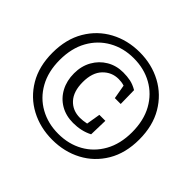

<svg xmlns="http://www.w3.org/2000/svg" viewBox="-166 -879 1088 1088"><g transform="rotate(45 378.0 -335.0)"><path d="M378 -32Q461 -32 526.5 -68.5Q592 -105 630 -173Q668 -241 668 -334Q668 -429 630 -497Q592 -565 526.5 -601.5Q461 -638 378 -638Q296 -638 230 -601Q164 -564 126 -496Q88 -428 88 -334Q88 -241 126 -173Q164 -105 230 -68.5Q296 -32 378 -32ZM378 16Q281 16 202 -26Q123 -68 76.5 -146.5Q30 -225 30 -334Q30 -443 76.5 -522Q123 -601 202 -643.5Q281 -686 378 -686Q475 -686 554 -643.5Q633 -601 679.5 -522Q726 -443 726 -334Q726 -225 679.5 -146.5Q633 -68 554 -26Q475 16 378 16ZM394 -135Q336 -135 292 -161Q248 -187 223.5 -233Q199 -279 199 -338Q199 -396 224.5 -441.5Q250 -487 294 -513Q338 -539 393 -539Q425 -539 451.5 -533.5Q478 -528 507 -511L509 -402H462L447 -487Q435 -491 423.5 -492.5Q412 -494 401 -494Q346 -494 307.5 -454Q269 -414 269 -338Q269 -263 305.5 -223Q342 -183 401 -183Q423 -183 453 -189L467 -273H515L512 -162Q485 -148 455.5 -141.5Q426 -135 394 -135Z"/></g></svg>

Font: Source Serif 4 Caption
Style: Regular
Weight: 400
Designer: Frank Grießhammer
Foundry: Adobe Systems Incorporated
Version: Version 4.004;hotconv 1.0.117;makeotfexe 2.5.65602